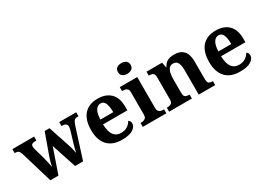

<svg xmlns="http://www.w3.org/2000/svg" viewBox="-23 -1500 3060 2240"><g transform="rotate(-30 1507.0 -380.0)"><path d="M71 -430Q60 -462 44.5 -472.5Q29 -483 0 -483H-3V-536H290V-483H277Q247 -483 232 -474.5Q217 -466 217 -441Q217 -433 219.5 -421Q222 -409 225 -398L262 -268Q272 -232 280 -194Q288 -156 292 -131H295Q300 -156 307 -182.5Q314 -209 327 -246L429 -531H494L592 -236Q604 -200 609.5 -175Q615 -150 618 -131H621Q626 -156 631.5 -178.5Q637 -201 648 -238L692 -384Q696 -397 698.5 -411.5Q701 -426 701 -434Q701 -483 635 -483H628V-536H857V-483H844Q815 -483 800 -468.5Q785 -454 769 -405L640 0H532L423 -332L308 0H199Z M1162 10Q1035 10 969 -62.5Q903 -135 903 -265Q903 -406 968 -477.5Q1033 -549 1151 -549Q1260 -549 1322.5 -488Q1385 -427 1385 -308V-257H1057Q1060 -157 1094.5 -111Q1129 -65 1191 -65Q1243 -65 1279 -88.5Q1315 -112 1332 -146Q1359 -131 1359 -97Q1359 -54 1311 -22Q1263 10 1162 10ZM1232 -321Q1232 -398 1214 -441Q1196 -484 1153 -484Q1111 -484 1086 -442.5Q1061 -401 1059 -321Z M1598 -626Q1562 -626 1537.5 -643.5Q1513 -661 1513 -698Q1513 -736 1537.5 -753Q1562 -770 1598 -770Q1633 -770 1658.5 -753Q1684 -736 1684 -698Q1684 -661 1658.5 -643.5Q1633 -626 1598 -626ZM1444 0V-53H1456Q1471 -53 1487.5 -57.5Q1504 -62 1515.5 -76Q1527 -90 1527 -118V-422Q1527 -449 1515 -462Q1503 -475 1486.5 -479Q1470 -483 1456 -483H1444V-536H1679V-118Q1679 -90 1690.5 -76Q1702 -62 1719 -57.5Q1736 -53 1750 -53H1762V0Z M1799 0V-53H1801Q1835 -53 1857 -65Q1879 -77 1879 -122V-418Q1879 -460 1859.5 -471.5Q1840 -483 1807 -483H1804V-536H2014L2027 -465H2032Q2052 -503 2075.5 -520.5Q2099 -538 2126.5 -543.5Q2154 -549 2185 -549Q2262 -549 2306 -503Q2350 -457 2350 -356V-124Q2350 -78 2366.5 -65.5Q2383 -53 2417 -53H2420V0H2198V-329Q2198 -394 2180 -429Q2162 -464 2118 -464Q2085 -464 2066 -442.5Q2047 -421 2039 -385.5Q2031 -350 2031 -309V-118Q2031 -76 2050.5 -64.5Q2070 -53 2103 -53H2106V0Z M2752 10Q2625 10 2559 -62.5Q2493 -135 2493 -265Q2493 -406 2558 -477.5Q2623 -549 2741 -549Q2850 -549 2912.5 -488Q2975 -427 2975 -308V-257H2647Q2650 -157 2684.5 -111Q2719 -65 2781 -65Q2833 -65 2869 -88.5Q2905 -112 2922 -146Q2949 -131 2949 -97Q2949 -54 2901 -22Q2853 10 2752 10ZM2822 -321Q2822 -398 2804 -441Q2786 -484 2743 -484Q2701 -484 2676 -442.5Q2651 -401 2649 -321Z"/></g></svg>

Font: Noto Serif Oriya
Style: Bold
Weight: 700
Designer: David Williams
Foundry: Google LLC, David Williams
Version: Version 1.051; ttfautohint (v1.8.4.7-5d5b)